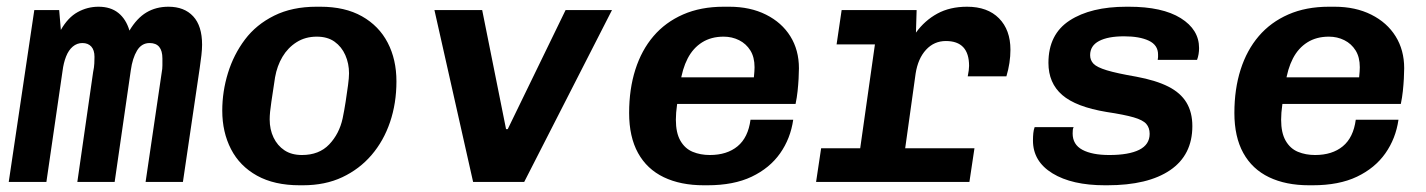

<svg xmlns="http://www.w3.org/2000/svg" viewBox="-20 -541 4240 571"><path d="M6 0 82 -511H156L161 -452Q182 -489 211 -505Q240 -521 273 -521Q309 -521 332 -502.5Q355 -484 365 -450Q387 -487 415.5 -504Q444 -521 481 -521Q528 -521 554.5 -492.5Q581 -464 581 -408Q581 -395 579 -377Q577 -359 574 -339L524 0H413L461 -326Q463 -336 463 -346.5Q463 -357 463 -367Q463 -390 453.5 -401.5Q444 -413 425 -413Q401 -413 387.5 -390.5Q374 -368 369 -332L321 0H210L257 -327Q260 -341 260.5 -352.5Q261 -364 261 -372Q261 -392 251.5 -402.5Q242 -413 225 -413Q209 -413 196.5 -402.5Q184 -392 176.5 -373Q169 -354 166 -330L118 0Z M871 10Q796 10 744.5 -18.5Q693 -47 667 -97.5Q641 -148 641 -212Q641 -269 658 -324Q675 -379 708.5 -423.5Q742 -468 795.5 -494.5Q849 -521 921 -521H933Q1006 -521 1056.5 -492.5Q1107 -464 1133 -414Q1159 -364 1159 -299Q1159 -234 1140 -178Q1121 -122 1085 -80Q1049 -38 998 -14Q947 10 881 10ZM878 -80Q929 -80 959 -111.5Q989 -143 999 -189Q1004 -213 1008 -239Q1012 -265 1015 -287.5Q1018 -310 1018 -323Q1018 -352 1007 -377Q996 -402 975 -417Q954 -432 922 -432Q888 -432 862 -415.5Q836 -399 820 -372Q804 -345 798 -311Q792 -271 787 -238Q782 -205 782 -186Q782 -156 793.5 -132Q805 -108 826 -94Q847 -80 878 -80Z M1387 0 1272 -511H1414L1485 -157H1490L1662 -511H1800L1539 0Z M2073 10Q2004 10 1954 -14Q1904 -38 1877.5 -86Q1851 -134 1851 -205Q1851 -276 1869.5 -334Q1888 -392 1923.5 -433.5Q1959 -475 2011.5 -498Q2064 -521 2132 -521H2149Q2211 -521 2258 -497.5Q2305 -474 2330.5 -433Q2356 -392 2356 -338Q2356 -325 2355 -307Q2354 -289 2352 -270Q2350 -251 2346 -232H1934L2002 -277Q1997 -254 1993.5 -229.5Q1990 -205 1990 -185Q1990 -146 2003.5 -122.5Q2017 -99 2040 -89.5Q2063 -80 2091 -80Q2142 -80 2173.5 -106Q2205 -132 2212 -185H2339Q2331 -129 2300 -85Q2269 -41 2215.5 -15.5Q2162 10 2084 10ZM2003 -293 1945 -311H2222Q2223 -322 2223.5 -328.5Q2224 -335 2224 -341Q2224 -371 2211.5 -391Q2199 -411 2178 -421.5Q2157 -432 2132 -432Q2095 -432 2068 -415Q2041 -398 2025 -367Q2009 -336 2003 -293Z M2524 0 2582 -409H2468L2483 -511H2706L2704 -444Q2730 -480 2767.5 -500.5Q2805 -521 2856 -521Q2917 -521 2951 -486.5Q2985 -452 2985 -393Q2985 -374 2982 -354Q2979 -334 2973 -314H2858Q2860 -324 2861 -331.5Q2862 -339 2862 -345Q2862 -419 2793 -419Q2758 -419 2734 -393Q2710 -367 2703 -322L2658 0ZM2407 0 2422 -100H2878L2863 0Z M3266 10Q3168 10 3110 -25.5Q3052 -61 3052 -123Q3052 -135 3053 -145Q3054 -155 3057 -163H3173Q3171 -159 3170.5 -155Q3170 -151 3170 -144Q3170 -111 3199 -95.5Q3228 -80 3279 -80Q3337 -80 3368 -95.5Q3399 -111 3399 -143Q3399 -161 3389 -172.5Q3379 -184 3351.5 -192Q3324 -200 3271 -208Q3180 -223 3139 -258.5Q3098 -294 3098 -354Q3098 -439 3161 -480Q3224 -521 3330 -521H3337Q3437 -521 3491.5 -487Q3546 -453 3546 -398Q3546 -389 3544.5 -380Q3543 -371 3540 -363H3423Q3424 -368 3424 -371Q3424 -374 3424 -379Q3424 -407 3396.5 -420Q3369 -433 3323 -433Q3275 -433 3248.5 -419Q3222 -405 3222 -377Q3222 -362 3232 -351.5Q3242 -341 3271.5 -332Q3301 -323 3359 -313Q3418 -302 3454.5 -283.5Q3491 -265 3508.5 -236Q3526 -207 3526 -166Q3526 -80 3460 -35Q3394 10 3273 10Z M3873 10Q3804 10 3754 -14Q3704 -38 3677.5 -86Q3651 -134 3651 -205Q3651 -276 3669.5 -334Q3688 -392 3723.5 -433.5Q3759 -475 3811.5 -498Q3864 -521 3932 -521H3949Q4011 -521 4058 -497.5Q4105 -474 4130.5 -433Q4156 -392 4156 -338Q4156 -325 4155 -307Q4154 -289 4152 -270Q4150 -251 4146 -232H3734L3802 -277Q3797 -254 3793.5 -229.5Q3790 -205 3790 -185Q3790 -146 3803.5 -122.5Q3817 -99 3840 -89.5Q3863 -80 3891 -80Q3942 -80 3973.5 -106Q4005 -132 4012 -185H4139Q4131 -129 4100 -85Q4069 -41 4015.5 -15.5Q3962 10 3884 10ZM3803 -293 3745 -311H4022Q4023 -322 4023.5 -328.5Q4024 -335 4024 -341Q4024 -371 4011.5 -391Q3999 -411 3978 -421.5Q3957 -432 3932 -432Q3895 -432 3868 -415Q3841 -398 3825 -367Q3809 -336 3803 -293Z"/></svg>

Font: Chivo Mono SemiBold
Style: Italic
Weight: 600
Italic angle: -8.05°
Monospace: yes
Version: Version 1.008